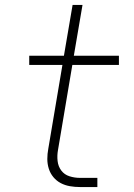

<svg xmlns="http://www.w3.org/2000/svg" viewBox="-20 -755 540 775"><path d="M303 0Q282 0 262 -3.5Q242 -7 225 -16Q208 -25 195.5 -40Q183 -55 177 -74Q171 -93 171 -113.5Q171 -134 175 -155L232 -493H98V-530H238L273 -735H313L278 -530H460V-493H272L214 -149Q210 -127 212.5 -105Q215 -83 227.5 -66.5Q240 -50 260.5 -43.5Q281 -37 303 -37H373V0Z"/></svg>

Font: iosevka_custom_sans_ss08 XLt
Style: Italic
Weight: 200
Italic angle: -10°
Designer: Belleve Invis
Foundry: Belleve Invis
Version: Version 10.3.0; ttfautohint (v1.8.3)